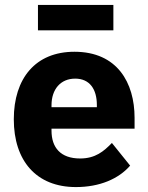

<svg xmlns="http://www.w3.org/2000/svg" viewBox="-20 -747 602 779"><path d="M134 -624H440V-727H134ZM288 12C384 12 461 -21 508 -75L434 -167C401 -133 367 -104 305 -104C226 -104 189 -148 189 -217V-225H526V-269C526 -411 456 -537 282 -537C124 -537 36 -429 36 -263C36 -95 127 12 288 12ZM285 -428C344 -428 373 -385 373 -321V-312H189V-320C189 -385 226 -428 285 -428Z"/></svg>

Font: LVC Sans
Style: Bold
Weight: 700
Designer: Mike Abbink, Paul van der Laan, Pieter van Rosmalen
Foundry: Bold Monday
Version: Version 3.0